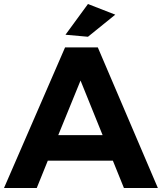

<svg xmlns="http://www.w3.org/2000/svg" viewBox="-23 -936 806 956"><path d="M551 -863 415 -753 303 -763 415 -916ZM594 0 539 -136H215L160 0H-3L301 -700H464L763 0ZM267 -263H488L378 -535Z"/></svg>

Font: Montserrat-Arabic SemiBold
Style: Regular
Weight: 600
Designer: Mohamed Gaber
Foundry: Kief Type Foundry
Version: Version 5.008;PS 005.008;hotconv 1.0.88;makeotf.lib2.5.64775